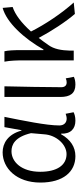

<svg xmlns="http://www.w3.org/2000/svg" viewBox="424 -1018 607 1496"><g transform="rotate(-90 728.0 -270.5)"><path d="M259 13C330 13 388 -25 430 -99H434C431 -23 473 13 535 13C566 13 587 6 601 -1L589 -63C578 -59 564 -55 551 -55C521 -55 498 -75 498 -112C498 -213 536 -396 565 -540H485L461 -407H458C429 -514 358 -554 289 -554C165 -554 53 -446 53 -260C53 -82 137 13 259 13ZM275 -56C188 -56 137 -131 137 -261C137 -408 215 -485 297 -485C348 -485 408 -459 438 -333L429 -230C423 -135 349 -56 275 -56Z M816 13C844 13 862 8 877 1L865 -62C853 -57 843 -55 833 -55C811 -55 796 -68 796 -97C796 -234 800 -391 803 -540H720V-104C720 -28 748 13 816 13Z M1367 9 1456 0C1373 -91 1283 -226 1230 -333C1298 -408 1361 -456 1421 -476L1414 -554C1300 -523 1176 -388 1090 -236H1085V-415C1085 -462 1083 -512 1076 -540H995C1004 -493 1005 -438 1005 -395V0H1081V-28C1083 -97 1093 -154 1125 -198C1144 -225 1162 -250 1180 -273C1233 -173 1307 -60 1367 9Z"/></g></svg>

Font: Noto Sans CJK HK DemiLight
Style: Regular
Weight: 350
Designer: Ryoko NISHIZUKA 西塚涼子 (kana, bopomofo & ideographs); Paul D. Hunt (Latin, Greek & Cyrillic); Sandoll Communications 산돌커뮤니
Foundry: Adobe
Version: Version 2.004;hotconv 1.0.118;makeotfexe 2.5.65603